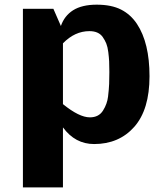

<svg xmlns="http://www.w3.org/2000/svg" viewBox="-20 -604 698 822"><path d="M382.8 12.7Q301.8 12.7 249.5 -58.6V198.2H78.1V-566.4H208.5L240.7 -492.7Q255.4 -536.1 293 -560.1Q331.1 -584 394 -584Q457 -584 498.3 -563Q539.6 -542 566.4 -501.5Q620.1 -420.4 620.1 -277.6Q620.1 -134.8 554.9 -61Q489.7 12.7 382.8 12.7ZM419.9 -445.3Q402.3 -470.7 362.8 -470.7Q300.3 -470.7 249.5 -418.5V-158.2Q319.3 -101.6 364.7 -101.6Q402.8 -101.6 420.9 -130.4Q439 -159.2 442.6 -190.4Q446.3 -221.7 447.3 -244.9Q448.2 -268.1 448.2 -295.7Q448.2 -323.2 447.3 -341.3Q446.3 -359.4 443.6 -381.1Q440.9 -402.8 435.1 -417.5Q429.2 -432.1 419.9 -445.3Z"/></svg>

Font: Nobile-bold
Style: Bold
Weight: 700
Version: Version 1.000;PS 001.000;hotconv 1.0.38